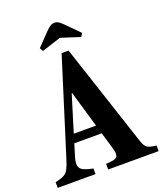

<svg xmlns="http://www.w3.org/2000/svg" viewBox="-184 -1059 990 1167"><g transform="rotate(-20 310.5 -475.0)"><path d="M287 -761.5H332L551.5 -96.5Q562.5 -63 578.2 -51.8Q594 -40.5 637.5 -36.5V0H311V-36.5Q345.5 -38 364.2 -43Q383 -48 387 -64Q391 -80 381 -113L349.5 -220H172L149 -144.5Q138 -109 141 -88.2Q144 -67.5 165 -56Q186 -44.5 229 -36.5V0H-15.5V-36.5Q21.5 -44.5 40.5 -54.5Q59.5 -64.5 70.5 -85.2Q81.5 -106 94 -146ZM261 -510.5 189 -276H333L264.5 -510.5ZM185 -812.5 172.5 -834.5 252.5 -917.5Q268.5 -933.5 281.2 -941.8Q294 -950 309.5 -950Q323 -950 335.5 -941.8Q348 -933.5 364 -917.5L446 -834.5L433 -812.5L309 -852.5Z"/></g></svg>

Font: Libre Caslon Condensed
Style: Bold
Weight: 700
Designer: Pablo Impallari, Rodrigo Fuenzalida, Katja Schimmel, Ertekin Erdin
Foundry: Pablo Impallari, Rodrigo Fuenzalida
Version: Version 2.000; ttfautohint (v1.8.4.7-5d5b);gftools[0.9.33]